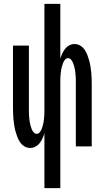

<svg xmlns="http://www.w3.org/2000/svg" viewBox="-20 -755 540 990"><path d="M209 215V-68Q205 -54 199 -41Q193 -28 184.5 -17Q176 -6 163 1Q150 8 136 8Q120 8 106.5 0Q93 -8 84 -21Q75 -34 69.5 -48.5Q64 -63 60 -77.5Q56 -92 53.5 -107.5Q51 -123 49.5 -138.5Q48 -154 47.5 -169.5Q47 -185 47 -200V-520H129V-200Q129 -191 129 -181.5Q129 -172 129.5 -162.5Q130 -153 131 -143.5Q132 -134 133.5 -125Q135 -116 137.5 -107Q140 -98 143.5 -89Q147 -80 153.5 -72.5Q160 -65 169 -65Q178 -65 184.5 -72.5Q191 -80 194.5 -89Q198 -98 200.5 -107Q203 -116 204.5 -125Q206 -134 207 -143.5Q208 -153 208.5 -162.5Q209 -172 209 -181.5Q209 -191 209 -200V-735H291V-452Q295 -466 301 -479Q307 -492 315.5 -503Q324 -514 337 -521Q350 -528 364 -528Q380 -528 393.5 -520Q407 -512 416 -499Q425 -486 430.5 -471.5Q436 -457 440 -442.5Q444 -428 446.5 -412.5Q449 -397 450.5 -381.5Q452 -366 452.5 -350.5Q453 -335 453 -320V0H371V-320Q371 -329 371 -338.5Q371 -348 370.5 -357.5Q370 -367 369 -376.5Q368 -386 366.5 -395Q365 -404 362.5 -413Q360 -422 356.5 -431Q353 -440 346.5 -447.5Q340 -455 331 -455Q322 -455 315.5 -447.5Q309 -440 305.5 -431Q302 -422 299.5 -413Q297 -404 295.5 -395Q294 -386 293 -376.5Q292 -367 291.5 -357.5Q291 -348 291 -338.5Q291 -329 291 -320V215Z"/></svg>

Font: Iosevka Fixed Medium
Style: Regular
Weight: 500
Monospace: yes
Designer: Belleve Invis
Foundry: Belleve Invis
Version: Version 32.3.0